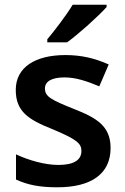

<svg xmlns="http://www.w3.org/2000/svg" viewBox="-20 -786 530 816"><path d="M433 -756V-766H289C262 -721 212 -656 181 -619V-606H265C314 -641 400 -719 433 -756ZM450 -157C450 -250 391 -285 294 -323C196 -362 171 -376 171 -410C171 -440 200 -457 254 -457C304 -457 352 -440 402 -419L442 -512C382 -539 324 -552 258 -552C131 -552 47 -501 47 -404C47 -313 99 -278 203 -237C308 -193 326 -176 326 -144C326 -108 297 -85 228 -85C171 -85 101 -105 48 -130V-23C98 0 148 10 224 10C369 10 450 -48 450 -157Z"/></svg>

Font: Noto Sans Sinhala SemiBold
Style: Regular
Weight: 600
Designer: Jelle Bosma - Monotype Design Team
Foundry: Monotype Imaging Inc.
Version: Version 2.006